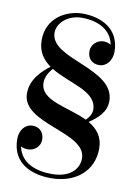

<svg xmlns="http://www.w3.org/2000/svg" viewBox="-87 -816 619 882"><g transform="rotate(10 223.0 -375.0)"><path d="M408.5 -162C408.5 -218 379.5 -251 339.5 -274.5C381.5 -303.5 416.5 -334.5 416.5 -385C416.5 -538.5 114 -528 114 -651.5C114 -698.5 163.5 -740.5 226.5 -740.5C300.5 -740.5 364 -710.5 377.5 -641.5C367.5 -647.5 355 -651 343.5 -651C314 -651 286.5 -627.5 286.5 -595.5C286.5 -559.5 310 -540 340.5 -540C375.5 -540 400.5 -571.5 400.5 -612.5C400.5 -718.5 314.5 -760 226.5 -760C151.5 -760 61.5 -712 61.5 -608C61.5 -554 87 -519.5 123 -494C88.5 -467 37.5 -422.5 37.5 -355C37.5 -212 338.5 -227.5 338.5 -104C338.5 -57 302 -9.5 213.5 -9.5C142.5 -9.5 69 -33 53 -109.5C63 -104.5 75 -102 86.5 -102C116 -102 143.5 -125 143.5 -157C143.5 -193 120 -213 89.5 -213C54.5 -213 30 -182 30 -141C30 -25 125.5 10 213.5 10C328.5 10 408.5 -58 408.5 -162ZM104 -417C104 -446 121.5 -470.5 135 -486C220.5 -433 350.5 -421 350.5 -333C350.5 -313.5 340 -297.5 324.5 -282.5C234 -326.5 104 -331.5 104 -417Z"/></g></svg>

Font: Bodoni* 11
Style: Regular
Weight: 400
Version: Version 2.3